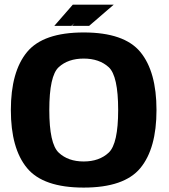

<svg xmlns="http://www.w3.org/2000/svg" viewBox="-20 -824 746 849"><path d="M350 5.5Q529.5 5.5 600.8 -81Q672 -167.5 672 -337.5Q672 -507 600.8 -593.8Q529.5 -680.5 350 -680.5Q171 -680.5 99.5 -593.8Q28 -507 28 -337.5Q28 -167.5 99.5 -81Q171 5.5 350 5.5ZM350 -110Q281 -110 239.5 -149.2Q198 -188.5 198 -337.5Q198 -488.5 239.5 -526.8Q281 -565 350 -565Q419 -565 460.8 -526.8Q502.5 -488.5 502.5 -337.5Q502.5 -188.5 460.8 -149.2Q419 -110 350 -110ZM298.5 -709.5H374L483 -803.5H381ZM220 -709.5H295.5L400.5 -803.5H302Z"/></svg>

Font: Anybody UltraCondensed Thin
Style: Bold
Weight: 700
Version: Version 1.111